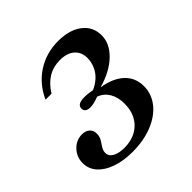

<svg xmlns="http://www.w3.org/2000/svg" viewBox="-126 -528 641 641"><g transform="rotate(-45 194.0 -208.0)"><path d="M148.4 11.3Q106.5 11.3 73.8 0Q41.1 -11.3 22.6 -31.9Q4 -52.4 4 -80.6Q4 -108.9 23.4 -129.4Q42.7 -150 70.2 -150Q87.1 -150 97.2 -141.1Q107.3 -132.3 107.3 -116.9Q107.3 -102.4 100.8 -91.9Q94.4 -81.5 87.9 -71.8Q81.5 -62.1 81.5 -50.8Q81.5 -34.7 98.4 -25.8Q115.3 -16.9 143.5 -17.7Q189.5 -19.4 216.5 -47.6Q243.5 -75.8 243.5 -121.8Q243.5 -152.4 231 -173.4Q218.5 -194.4 195.2 -203.2Q183.1 -198.4 173 -196Q162.9 -193.5 154.8 -193.5Q129.8 -193.5 129.8 -212.1Q129.8 -232.3 163.7 -232.3Q171 -232.3 179.4 -231.5Q187.9 -230.6 200.8 -228.2Q219.4 -236.3 233.9 -249.6Q248.4 -262.9 256 -280.6Q263.7 -298.4 263.7 -316.9Q263.7 -345.2 245.2 -361.3Q226.6 -377.4 193.5 -377.4Q162.1 -377.4 137.5 -362.5Q112.9 -347.6 94.4 -317.7H66.1Q89.5 -369.4 133.9 -398Q178.2 -426.6 234.7 -426.6Q287.1 -426.6 319 -402.4Q350.8 -378.2 350.8 -337.1Q350.8 -298.4 316.9 -265.7Q283.1 -233.1 225 -216.9Q275.8 -208.9 303.2 -183.1Q330.6 -157.3 330.6 -117.7Q330.6 -80.6 307.3 -51.2Q283.9 -21.8 242.3 -5.2Q200.8 11.3 148.4 11.3Z"/></g></svg>

Font: Playfair 5pt SemiExpanded Light Medium
Style: Italic
Weight: 500
Italic angle: -15.6°
Version: Version 2.001;gftools[0.9.30]